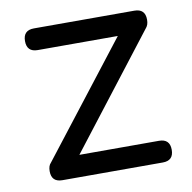

<svg xmlns="http://www.w3.org/2000/svg" viewBox="-67 -613 679 680"><g transform="rotate(-10 273.0 -273.5)"><path d="M137 -24 73 -66 434 -531 491 -482ZM104 0Q65 0 65 -39Q65 -78 104 -78H465Q504 -78 504 -39Q504 0 465 0ZM98 -469Q59 -469 59 -508Q59 -547 98 -547H459Q498 -547 498 -508Q498 -469 459 -469Z"/></g></svg>

Font: Comfortaa Medium
Style: Regular
Weight: 500
Designer: Johan Aakerlund
Foundry: Johan Aakerlund
Version: Version 3.104; ttfautohint (v1.8.1.43-b0c9)